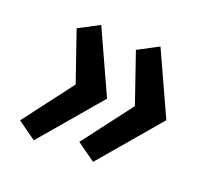

<svg xmlns="http://www.w3.org/2000/svg" viewBox="-89 -626 737 682"><g transform="rotate(20 280.0 -285.5)"><path d="M324 -52 254 -102 396 -289 331 -478 409 -519 518 -280ZM100 -52 30 -102 172 -289 107 -478 185 -519 294 -280Z"/></g></svg>

Font: Ubuntu Sans Mono
Style: Italic
Weight: 400
Italic angle: -13.5°
Monospace: yes
Designer: Dalton Maag Ltd
Foundry: Dalton Maag Ltd
Version: Version 1.006